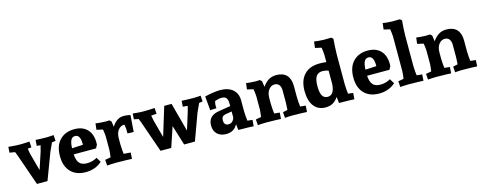

<svg xmlns="http://www.w3.org/2000/svg" viewBox="-34 -1493 5591 2234"><g transform="rotate(-15 2761.0 -375.5)"><path d="M459 -318.8 338.9 0H211.9L91.8 -344.2Q79.6 -383.3 62 -422.9L-2.9 -434.1L2 -502.9Q15.1 -501 61 -497.6Q106.9 -494.1 150.9 -494.1Q175.8 -494.1 210 -496.1Q244.1 -498 254.9 -499L259.8 -428.2L214.8 -423.8Q220.7 -378.9 227.1 -354L283.2 -147.9L351.1 -354Q356.9 -372.1 369.1 -423.8L324.2 -428.2L329.1 -499Q338.9 -498 376.5 -496.1Q414.1 -494.1 458 -494.1Q482.9 -494.1 510.5 -496.1Q538.1 -498 545.9 -499L550.8 -428.2L505.9 -421.9Q464.8 -335 459 -318.8Z M713.9 -221.2Q718.8 -145 748.8 -113Q778.8 -81.1 838.9 -81.1Q871.1 -81.1 897.9 -88.6Q924.8 -96.2 940.2 -103.5Q955.6 -110.8 960 -113.8L994.6 -56.2Q915.5 14.6 798.8 15.1Q683.6 15.1 618.7 -52.5Q553.7 -120.1 553.7 -242.2Q553.7 -366.2 619.1 -434.6Q684.6 -502.9 794.9 -502.9Q895 -502.9 950 -445.1Q1004.9 -387.2 1004.9 -284.2L1003.9 -259.8L982.9 -221.2ZM846.7 -310.1Q846.7 -423.8 783.7 -423.8Q747.6 -423.8 731.7 -390.4Q715.8 -356.9 713.9 -294.9L845.7 -301.8Z M1388.2 -502.9Q1411.1 -502.9 1436.8 -499Q1462.4 -495.1 1470.2 -493.2L1455.6 -292L1381.3 -294.9V-350.1Q1381.3 -354 1373.5 -401.9Q1371.6 -402.8 1367.2 -402.8Q1327.1 -402.8 1297.9 -366Q1268.6 -329.1 1268.6 -265.1V-192.9Q1268.6 -162.1 1272 -125Q1275.4 -87.9 1277.3 -77.1L1360.4 -70.8L1355.5 4.9Q1341.3 3.9 1289.3 2Q1237.3 0 1166.5 0Q1137.7 0 1102.5 2Q1067.4 3.9 1056.2 4.9L1051.3 -64.9L1119.1 -77.1Q1120.1 -88.4 1124.3 -119.6Q1128.4 -150.9 1128.4 -163.1V-325.2Q1128.4 -338.4 1124.5 -369.6Q1120.6 -400.9 1118.2 -412.1L1043.5 -429.2L1052.2 -503.9Q1064.5 -502 1104 -498Q1143.6 -494.1 1169.4 -494.1L1217.3 -496.1L1238.3 -477.1L1247.6 -411.1Q1306.2 -502.9 1388.2 -502.9Z M2231.4 -318.8 2114.7 0H1984.9L1910.6 -241.2L1829.6 0H1700.7L1580.6 -344.2Q1568.4 -383.3 1550.8 -422.9L1495.6 -434.1L1500.5 -502.9Q1512.7 -501 1554.2 -497.6Q1595.7 -494.1 1639.6 -494.1Q1664.6 -494.1 1706.5 -496.1Q1748.5 -498 1762.7 -499L1767.6 -428.2L1701.7 -423.8L1706.5 -397.9L1715.8 -353L1771.5 -147.9L1877.4 -494.1H1965.8L2058.6 -147.9L2123.5 -355Q2130.4 -375 2141.6 -423.8L2083.5 -428.2L2088.9 -499Q2101.1 -498 2143.8 -496.1Q2186.5 -494.1 2230.5 -494.1Q2255.4 -494.1 2282 -496.1Q2308.6 -498 2316.9 -499L2321.8 -428.2L2278.8 -421.9Q2237.3 -335 2231.4 -318.8Z M2491.2 9.8Q2423.3 9.8 2383.8 -28.1Q2344.2 -65.9 2344.2 -131.8Q2344.2 -249 2476.6 -270L2618.2 -293V-321.8Q2618.2 -370.6 2601.3 -391.4Q2584.5 -412.1 2543.5 -412.1Q2525.4 -412.1 2502.4 -406.5Q2479.5 -400.9 2462.4 -393.1L2455.6 -353L2456.5 -310.1L2381.3 -307.1L2366.2 -476.1Q2412.1 -487.3 2464.4 -495.1Q2516.6 -502.9 2549.3 -502.9Q2648.4 -502.9 2703.4 -455.6Q2758.3 -408.2 2758.3 -323.2V-192.9Q2758.3 -162.1 2762 -125Q2765.6 -87.9 2767.6 -77.1L2827.6 -70.8L2821.3 4.9Q2811.5 3.9 2766.4 2Q2721.2 0 2637.2 0L2629.4 -71.8Q2606.4 -29.8 2572.5 -10Q2538.6 9.8 2491.2 9.8ZM2492.2 -153.8Q2492.2 -92.8 2546.4 -92.8Q2572.3 -92.8 2591.8 -109.9Q2611.3 -127 2618.2 -157.2V-228L2544.4 -215.8Q2516.6 -210.9 2504.4 -196.5Q2492.2 -182.1 2492.2 -153.8Z M3463.4 4.9Q3451.2 3.9 3403.3 2Q3355.5 0 3284.2 0Q3255.4 0 3230.5 2Q3205.6 3.9 3198.2 4.9L3193.4 -64.9L3249.5 -77.1L3252.4 -121.1L3254.4 -163.1V-311Q3254.4 -352.1 3235.8 -377.4Q3217.3 -402.8 3180.2 -402.8Q3140.1 -402.8 3110.8 -366Q3081.5 -329.1 3081.5 -265.1V-192.9Q3081.5 -162.1 3085 -125Q3088.4 -87.9 3090.3 -77.1L3155.3 -70.8L3150.4 4.9Q3138.2 3.9 3090.3 2Q3042.5 0 2971.2 0Q2942.4 0 2911.4 2Q2880.4 3.9 2871.6 4.9L2866.2 -64.9L2932.1 -77.1Q2933.1 -88.4 2937.3 -119.1Q2941.4 -149.9 2941.4 -163.1V-325.2Q2941.4 -337.4 2937.5 -369.1Q2933.6 -400.9 2931.2 -412.1L2856.4 -429.2L2865.2 -502.9Q2877.4 -501 2917 -497.6Q2956.5 -494.1 2982.4 -494.1L3030.3 -496.1L3051.3 -477.1L3061.5 -405.8Q3093.8 -452.6 3133.5 -477.8Q3173.3 -502.9 3227.5 -502.9Q3309.6 -502.9 3352.1 -457.5Q3394.5 -412.1 3394.5 -325.2V-192.9Q3394.5 -162.1 3397.9 -125Q3401.4 -87.9 3403.3 -77.1L3468.3 -70.8Z M3850.1 0 3842.3 -75.2Q3811.5 -30.3 3774.9 -10.3Q3738.3 9.8 3689 9.8Q3598.1 9.8 3548.6 -55.2Q3499 -120.1 3499 -238.8Q3499 -364.7 3564.5 -433.8Q3629.9 -502.9 3750 -502.9Q3783.2 -502.9 3831.1 -498V-586.9Q3831.1 -600.1 3827.1 -631.6Q3823.2 -663.1 3821.3 -673.8L3746.1 -690.9L3754.9 -766.1Q3767.1 -764.2 3806.6 -760Q3846.2 -755.9 3872.1 -755.9L3960 -757.8L3981 -738.8Q3979 -717.8 3975.1 -652.8Q3971.2 -587.9 3971.2 -557.1V-192.9Q3971.2 -162.1 3974.6 -125Q3978 -87.9 3980 -77.1L4040 -70.8L4034.2 4.9Q4023.9 3.9 3979 2Q3934.1 0 3850.1 0ZM3762.2 -408.2Q3707 -408.2 3682.6 -371.1Q3658.2 -334 3658.2 -252Q3658.2 -175.8 3678.7 -139.4Q3699.2 -103 3743.2 -103Q3823.2 -103 3831.1 -232.9V-395Q3791 -408.2 3762.2 -408.2Z M4248 -221.2Q4252.9 -145 4283 -113Q4313 -81.1 4373 -81.1Q4405.3 -81.1 4432.1 -88.6Q4459 -96.2 4474.4 -103.5Q4489.7 -110.8 4494.1 -113.8L4528.8 -56.2Q4449.7 14.6 4333 15.1Q4217.8 15.1 4152.8 -52.5Q4087.9 -120.1 4087.9 -242.2Q4087.9 -366.2 4153.3 -434.6Q4218.8 -502.9 4329.1 -502.9Q4429.2 -502.9 4484.1 -445.1Q4539.1 -387.2 4539.1 -284.2L4538.1 -259.8L4517.1 -221.2ZM4380.9 -310.1Q4380.9 -423.8 4317.9 -423.8Q4281.7 -423.8 4265.9 -390.4Q4250 -356.9 4248 -294.9L4379.9 -301.8Z M4698.7 -755.9 4786.6 -757.8 4807.6 -738.8Q4803.7 -698.7 4800.5 -644.8Q4797.4 -590.8 4797.4 -557.1V-192.9Q4797.4 -162.1 4801 -125Q4804.7 -87.9 4806.6 -77.1L4871.6 -70.8L4866.7 4.9Q4854.5 3.9 4806.6 2Q4758.8 0 4687.5 0Q4658.7 0 4627.7 2Q4596.7 3.9 4587.4 4.9L4582.5 -64.9L4648.4 -77.1Q4650.4 -92.3 4654.1 -121.1Q4657.7 -149.9 4657.7 -163.1V-586.9Q4657.7 -600.1 4653.6 -631.6Q4649.4 -663.1 4647.5 -673.8L4572.8 -690.9L4581.5 -766.1Q4593.8 -764.2 4633.1 -760Q4672.4 -755.9 4698.7 -755.9Z M5513.2 4.9Q5501 3.9 5453.1 2Q5405.3 0 5334 0Q5305.2 0 5280.3 2Q5255.4 3.9 5248 4.9L5243.2 -64.9L5299.3 -77.1L5302.2 -121.1L5304.2 -163.1V-311Q5304.2 -352.1 5285.6 -377.4Q5267.1 -402.8 5230 -402.8Q5189.9 -402.8 5160.6 -366Q5131.3 -329.1 5131.3 -265.1V-192.9Q5131.3 -162.1 5134.8 -125Q5138.2 -87.9 5140.1 -77.1L5205.1 -70.8L5200.2 4.9Q5188 3.9 5140.1 2Q5092.3 0 5021 0Q4992.2 0 4961.2 2Q4930.2 3.9 4921.4 4.9L4916 -64.9L4981.9 -77.1Q4982.9 -88.4 4987.1 -119.1Q4991.2 -149.9 4991.2 -163.1V-325.2Q4991.2 -337.4 4987.3 -369.1Q4983.4 -400.9 4981 -412.1L4906.2 -429.2L4915 -502.9Q4927.2 -501 4966.8 -497.6Q5006.3 -494.1 5032.2 -494.1L5080.1 -496.1L5101.1 -477.1L5111.3 -405.8Q5143.6 -452.6 5183.3 -477.8Q5223.1 -502.9 5277.3 -502.9Q5359.4 -502.9 5401.9 -457.5Q5444.3 -412.1 5444.3 -325.2V-192.9Q5444.3 -162.1 5447.8 -125Q5451.2 -87.9 5453.1 -77.1L5518.1 -70.8Z"/></g></svg>

Font: Sura
Style: Bold
Weight: 700
Designer: Carolina Giovagnoli
Foundry: Huerta Tipografica
Version: Version 1.002;PS 001.002;hotconv 1.0.70;makeotf.lib2.5.58329